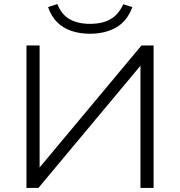

<svg xmlns="http://www.w3.org/2000/svg" viewBox="-20 -930 891 950"><path d="M111 0V-705H176V-87H164L680 -705H740V0H675V-618H686L170 0ZM425 -763Q375 -763 333.5 -777Q292 -791 262.5 -820.5Q233 -850 218 -895L264 -910Q284 -858 324.5 -835Q365 -812 425 -812Q486 -812 526 -834.5Q566 -857 590 -909L635 -895Q609 -825 554.5 -794Q500 -763 425 -763Z"/></svg>

Font: Nunito Sans 10pt SemiExpanded Light
Style: Regular
Weight: 300
Width: 6
Designer: Vernon Adams
Foundry: Vernon Adams
Version: Version 3.101;gftools[0.9.27]